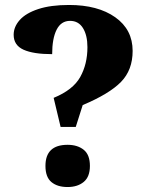

<svg xmlns="http://www.w3.org/2000/svg" viewBox="-20 -744 610 773"><path d="M196 -350Q274 -382 303 -434Q332 -486 332 -554Q332 -602 314 -631Q296 -660 262 -660Q226 -660 208 -624.5Q190 -589 190 -526Q114 -526 74.5 -544Q35 -562 35 -604Q35 -636 59.5 -663.5Q84 -691 134 -707.5Q184 -724 258 -724Q374 -724 444 -674.5Q514 -625 514 -539Q514 -462 467 -414Q420 -366 313 -321L285 -233H224ZM163 -76Q163 -161 252 -161Q292 -161 317 -141Q342 -121 342 -76Q342 -32 317 -11.5Q292 9 252 9Q211 9 187 -11Q163 -31 163 -76Z"/></svg>

Font: Noto Serif ExtraBold
Style: Regular
Weight: 800
Designer: Monotype Design Team
Foundry: Monotype Imaging Inc.
Version: Version 1.001